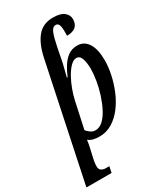

<svg xmlns="http://www.w3.org/2000/svg" viewBox="-271 -856 999 1183"><g transform="rotate(-30 228.5 -265.0)"><path d="M148 -584Q167 -673 207.5 -721.5Q248 -770 319 -770Q372 -770 397 -750Q422 -730 422 -701Q422 -664 400.5 -646.5Q379 -629 339 -629Q341 -668 336.5 -695Q332 -722 311 -722Q289 -722 276.5 -691.5Q264 -661 252 -600L238 -529Q233 -499 224.5 -467.5Q216 -436 209 -406H214Q230 -444 250 -475.5Q270 -507 297 -526.5Q324 -546 362 -546Q411 -546 438 -503.5Q465 -461 465 -382Q465 -337 454 -284Q443 -231 421.5 -179Q400 -127 368 -84.5Q336 -42 294.5 -16.5Q253 9 203 9Q179 9 159 4Q139 -1 125 -13Q124 -5 122 9Q120 23 117 35L103 96Q101 102 97.5 122.5Q94 143 94 158Q94 180 107 188.5Q120 197 139 197H163L154 240H-25ZM201 -37Q230 -37 255 -60.5Q280 -84 300 -123Q320 -162 334.5 -207.5Q349 -253 356.5 -298.5Q364 -344 364 -381Q364 -419 354.5 -450.5Q345 -482 319 -482Q298 -482 276.5 -460Q255 -438 236 -404Q217 -370 203 -331.5Q189 -293 182 -261L141 -72Q149 -61 165 -49Q181 -37 201 -37Z"/></g></svg>

Font: Noto Serif ExtraCondensed Medium
Style: Italic
Weight: 500
Width: 2
Italic angle: -12°
Designer: Monotype Design Team
Foundry: Monotype Imaging Inc.
Version: Version 2.013; ttfautohint (v1.8.4.7-5d5b)